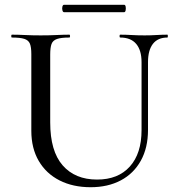

<svg xmlns="http://www.w3.org/2000/svg" viewBox="-20 -770 740 803"><path d="M572 -510Q572 -560 549.5 -586.5Q527 -613 483 -613Q480 -613 480 -619Q480 -625 483 -625Q506 -625 531 -623.5Q556 -622 585 -622Q610 -622 634.5 -623.5Q659 -625 680 -625Q682 -625 682 -619Q682 -613 680 -613Q640 -613 619.5 -586.5Q599 -560 599 -510V-227Q599 -152 569 -98Q539 -44 485 -15.5Q431 13 359 13Q285 13 229 -15.5Q173 -44 142 -97Q111 -150 111 -223V-544Q111 -573 105 -587.5Q99 -602 81.5 -607.5Q64 -613 30 -613Q27 -613 27 -619Q27 -625 30 -625Q55 -625 85 -623.5Q115 -622 150 -622Q186 -622 216.5 -623.5Q247 -625 270 -625Q273 -625 273 -619Q273 -613 270 -613Q236 -613 218.5 -607Q201 -601 195.5 -586Q190 -571 190 -542V-258Q190 -138 242 -78.5Q294 -19 386 -19Q474 -19 523 -73.5Q572 -128 572 -226ZM248 -719Q243 -719 241 -727Q239 -735 241 -742.5Q243 -750 248 -750H499Q504 -750 505.5 -742.5Q507 -735 505.5 -727Q504 -719 499 -719Z"/></svg>

Font: Cormorant Garamond Light Medium
Style: Regular
Weight: 500
Version: Version 4.001